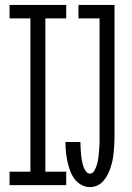

<svg xmlns="http://www.w3.org/2000/svg" viewBox="-20 -755 540 783"><path d="M19 0V-55H104V-680H19V-735H250V-680H165V-55H250V0ZM347 8Q328 8 311 -1.5Q294 -11 283 -26.5Q272 -42 265.5 -60Q259 -78 255 -96.5Q251 -115 249 -134Q247 -153 247 -172V-176H308V-173Q308 -165 308.5 -156Q309 -147 309.5 -138.5Q310 -130 311 -121Q312 -112 313.5 -103.5Q315 -95 317 -86.5Q319 -78 322.5 -70Q326 -62 332 -54.5Q338 -47 347 -47Q357 -47 363 -56.5Q369 -66 372.5 -75.5Q376 -85 378 -94.5Q380 -104 381.5 -114Q383 -124 383.5 -134.5Q384 -145 385 -155Q386 -165 386 -175Q386 -185 386 -195V-680H300V-735H447V-195Q447 -179 446 -163.5Q445 -148 443.5 -132.5Q442 -117 439 -102Q436 -87 431 -72Q426 -57 419 -43Q412 -29 401.5 -17Q391 -5 377 1.5Q363 8 347 8Z"/></svg>

Font: Iosevka Fixed Light
Style: Regular
Weight: 300
Monospace: yes
Designer: Belleve Invis
Foundry: Belleve Invis
Version: Version 32.3.0